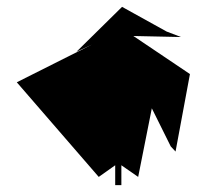

<svg xmlns="http://www.w3.org/2000/svg" viewBox="-20 -732 605 560"><path d="M29 -492 268 -216 316 -250V-192H334V-250L383 -216L425 -427L404 -454L478 -305L492 -290L534 -516L369 -627L508 -624L466 -640L336 -712L203 -581L248 -602Z"/></svg>

Font: Interstorm
Style: Regular
Weight: 400
Version: Version 0.7